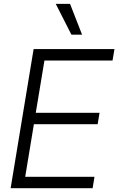

<svg xmlns="http://www.w3.org/2000/svg" viewBox="-20 -984 619 1004"><path d="M35.6 0 155.8 -727.5H578.6L568.4 -667.5H212.4L167 -394H500.5L490.7 -334.5H157.2L111.8 -59.6H474.1L464.4 0ZM353.5 -802.7 271.5 -963.9H346.2L409.2 -802.7Z"/></svg>

Font: Inter Tight Light
Style: Italic
Weight: 300
Italic angle: -9.39999°
Designer: Rasmus Andersson
Foundry: rsms
Version: Version 3.004